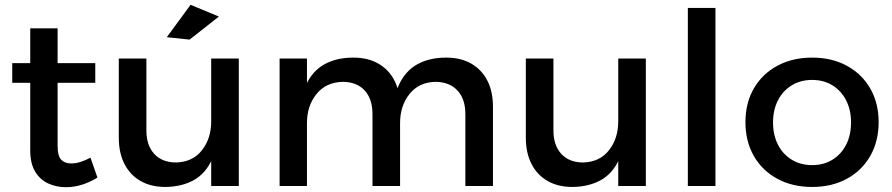

<svg xmlns="http://www.w3.org/2000/svg" viewBox="-20 -775 3716 800"><path d="M220 -168Q220 -125 235 -109.5Q250 -94 277 -94Q295 -94 314.5 -100Q334 -106 357 -118L386 -35Q355 -16 322 -5.5Q289 5 255 5Q215 5 181 -10.5Q147 -26 126.5 -60Q106 -94 106 -148V-657H220ZM31 -512H377V-430H31Z M590 -231Q590 -169 623 -133.5Q656 -98 714 -98Q783 -100 821.5 -149Q860 -198 860 -270H891Q891 -172 864 -112Q837 -52 787.5 -24.5Q738 3 670 4Q609 4 565.5 -21Q522 -46 498.5 -92Q475 -138 475 -201V-531H590ZM860 -531H975V0H860ZM774 -755 892 -706 770 -610 675 -620Z M1532 -300Q1532 -363 1499 -398.5Q1466 -434 1407 -434Q1338 -432 1298.5 -383Q1259 -334 1259 -262H1227Q1227 -360 1254.5 -420Q1282 -480 1332.5 -507.5Q1383 -535 1452 -535Q1513 -535 1556.5 -510Q1600 -485 1623.5 -439.5Q1647 -394 1647 -330V0H1532ZM1919 -300Q1919 -363 1885.5 -398.5Q1852 -434 1793 -434Q1725 -432 1686 -383Q1647 -334 1647 -262H1614Q1614 -360 1641.5 -420Q1669 -480 1719.5 -507.5Q1770 -535 1839 -535Q1900 -535 1943.5 -510Q1987 -485 2010.5 -439.5Q2034 -394 2034 -330V0H1919ZM1145 -531H1259V0H1145Z M2286 -231Q2286 -169 2319 -133.5Q2352 -98 2410 -98Q2479 -100 2517.5 -149Q2556 -198 2556 -270H2587Q2587 -172 2560 -112Q2533 -52 2483.5 -24.5Q2434 3 2366 4Q2305 4 2261.5 -21Q2218 -46 2194.5 -92Q2171 -138 2171 -201V-531H2286ZM2556 -531H2671V0H2556Z M2846 -742H2961V0H2846Z M3364 -535Q3446 -535 3508.5 -501Q3571 -467 3606 -406.5Q3641 -346 3641 -266Q3641 -186 3606 -125Q3571 -64 3508.5 -30Q3446 4 3364 4Q3282 4 3219 -30Q3156 -64 3121 -125Q3086 -186 3086 -266Q3086 -346 3121 -406.5Q3156 -467 3219 -501Q3282 -535 3364 -535ZM3364 -442Q3316 -442 3279 -419.5Q3242 -397 3221.5 -357Q3201 -317 3201 -265Q3201 -212 3221.5 -172Q3242 -132 3279 -109.5Q3316 -87 3364 -87Q3412 -87 3448.5 -109.5Q3485 -132 3505.5 -172Q3526 -212 3526 -265Q3526 -317 3505.5 -357Q3485 -397 3448.5 -419.5Q3412 -442 3364 -442Z"/></svg>

Font: Alexandria
Style: Regular
Weight: 400
Designer: Mohamed Gaber
Foundry: Kief Type Foundry
Version: Version 5.100